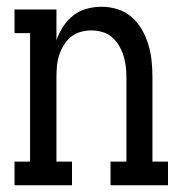

<svg xmlns="http://www.w3.org/2000/svg" viewBox="-20 -548 540 568"><path d="M23 0V-70H69V-450H23V-520H147V-429Q154 -450 166.5 -469Q179 -488 196.5 -502Q214 -516 236 -522Q258 -528 281 -528Q305 -528 328.5 -520.5Q352 -513 370 -497Q388 -481 400 -460Q412 -439 419 -415.5Q426 -392 428.5 -368Q431 -344 431 -320V-70H477V0H307V-70H354V-320Q354 -336 352 -352.5Q350 -369 345 -384.5Q340 -400 331.5 -414Q323 -428 310.5 -438.5Q298 -449 282 -453.5Q266 -458 250 -458Q234 -458 218 -453.5Q202 -449 189.5 -438.5Q177 -428 168.5 -414Q160 -400 155 -384.5Q150 -369 148.5 -352.5Q147 -336 147 -320V-70H193V0Z"/></svg>

Font: Iosevka Gothic
Style: Regular
Weight: 400
Monospace: yes
Designer: Belleve Invis
Foundry: Belleve Invis
Version: Version 15.5.1; ttfautohint (v1.8.4)